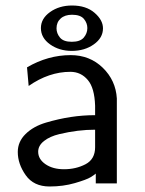

<svg xmlns="http://www.w3.org/2000/svg" viewBox="-20 -659 520 690"><path d="M43.9 -112.8Q43.9 -149.9 72 -177.5Q100.1 -205.1 145.5 -218.5Q190.9 -231.9 234.4 -238.5Q277.8 -245.1 321.8 -245.1V-278.8Q319.8 -342.8 295.9 -371.1Q271 -400.9 232.9 -400.9Q155.8 -400.9 83 -350.1L77.1 -417Q152.3 -460.9 233.9 -460.9Q302.7 -460.9 349.4 -415.5Q396 -370.1 399.9 -305.2V0H324.2V-35.2Q320.3 -31.2 305.7 -22.2Q291 -13.2 249 -1Q207 11.2 158.2 11.2Q101.1 11.2 72.5 -29.3Q43.9 -69.8 43.9 -112.8ZM117.2 -113.8Q117.2 -86.9 143.6 -68.8Q169.9 -50.8 210 -50.8Q252.9 -50.8 287.4 -68.8Q321.8 -86.9 321.8 -129.9V-192.9Q291 -192.9 259 -189Q227.1 -185.1 193.1 -177Q159.2 -168.9 138.2 -152.3Q117.2 -135.7 117.2 -113.8ZM127 -558.1Q127 -592.3 159.9 -615.7Q192.9 -639.2 238.8 -639.2Q289.6 -639.2 319.8 -613Q350.1 -586.9 350.1 -557.1Q350.1 -522.9 317.1 -499.5Q284.2 -476.1 237.8 -476.1Q192.9 -476.1 159.9 -499.5Q127 -522.9 127 -558.1ZM183.1 -557.1Q183.1 -539.1 195.6 -523.9Q208 -508.8 238 -508.8Q268.1 -508.8 281 -523.9Q293.9 -539.1 293.9 -558.1Q293.9 -576.2 281.5 -591.1Q269 -606 238.8 -606Q212.9 -606 198 -592.5Q183.1 -579.1 183.1 -557.1Z"/></svg>

Font: CMU Sans Serif
Style: Medium
Weight: 500
Version: Version 0.7.0